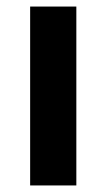

<svg xmlns="http://www.w3.org/2000/svg" viewBox="-20 -566 325 586"><path d="M213 0H72V-546H213Z"/></svg>

Font: Noto Sans Gujarati SemiCondensed
Style: Bold
Weight: 700
Width: 4
Designer: Jelle Bosma - Monotype Design Team, Universal Thirst
Foundry: Monotype Imaging Inc.
Version: Version 2.106; ttfautohint (v1.8.4.7-5d5b)